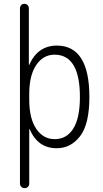

<svg xmlns="http://www.w3.org/2000/svg" viewBox="-20 -770 540 1010"><path d="M133.8 -275.4V-245.1Q133.8 -147.5 170.4 -92.8Q207 -38.1 267.6 -38.1Q331.1 -38.1 365.7 -93.8Q400.4 -149.4 400.4 -259.8Q400.4 -481.4 267.6 -482.4Q207 -482.4 170.4 -427.7Q133.8 -373 133.8 -275.4ZM85 195.3V-725.6Q85 -735.4 91.3 -742.7Q97.7 -750 107.9 -750Q118.2 -750 125 -743.2Q131.8 -736.3 131.8 -725.6V-429.7Q131.8 -428.7 132.8 -428.7Q134.8 -428.7 134.8 -430.7Q178.7 -529.3 278.3 -530.3Q450.2 -530.3 450.2 -259.8Q450.2 -117.2 401.4 -53.7Q352.5 9.8 278.3 9.8Q179.7 9.8 136.7 -88.9Q136.7 -90.8 135.7 -90.8Q133.8 -90.8 133.8 -89.8V195.3Q133.8 206.1 127 212.9Q120.1 219.7 109.9 219.7Q99.6 219.7 92.3 212.9Q85 206.1 85 195.3Z"/></svg>

Font: Rounded-X Mgen+ 2m light
Style: Regular
Weight: 200
Designer: [Source Han Sans]
Ryoko NISHIZUKA  (kana & ideographs); Paul D. Hunt (Latin, Greek & Cyrillic); Wenlong ZHANG  (bopomofo
Version: Version 1.059.20150602